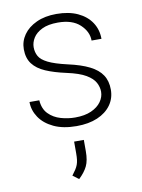

<svg xmlns="http://www.w3.org/2000/svg" viewBox="-89 -599 682 923"><g transform="rotate(-10 252.0 -137.5)"><path d="M254.4 9.8Q188.5 9.8 143.1 -11.7Q97.7 -33.2 74.2 -68.4Q50.8 -103.5 50.8 -143.6H98.6Q101.6 -101.1 125.7 -76.7Q149.9 -52.2 184.8 -42.2Q219.7 -32.2 254.4 -32.2Q301.8 -32.2 333.7 -46.6Q365.7 -61 382.1 -84.2Q398.4 -107.4 398.4 -132.8Q398.4 -155.3 386.7 -177.5Q375 -199.7 343.3 -218.5Q311.5 -237.3 250.5 -250.5Q191.9 -263.2 151.1 -280.8Q110.4 -298.3 89.1 -326.4Q67.9 -354.5 67.9 -397.9Q67.9 -436.5 90.1 -468.3Q112.3 -500 153.6 -519Q194.8 -538.1 251 -538.1Q311.5 -538.1 354.7 -518.1Q397.9 -498 421.1 -462.9Q444.3 -427.7 444.3 -382.8H396Q396 -426.3 358.6 -461.2Q321.3 -496.1 251 -496.1Q203.1 -496.1 173.3 -481.4Q143.6 -466.8 129.9 -444.6Q116.2 -422.4 116.2 -399.4Q116.2 -375 127 -355.5Q137.7 -335.9 169.4 -320.1Q201.2 -304.2 263.2 -290Q327.1 -275.9 367.4 -255.6Q407.7 -235.4 427 -206.1Q446.3 -176.8 446.3 -134.8Q446.3 -92.3 422.9 -59.6Q399.4 -26.9 356.4 -8.5Q313.5 9.8 254.4 9.8ZM276.4 136.7Q276.4 181.6 263.4 208.5Q250.5 235.4 221.7 262.7L192.4 240.7Q203.6 226.1 210.7 215.1Q217.8 204.1 221.7 193.6Q225.6 183.1 227.3 170.2Q229 157.2 229 137.7V81.1H276.4Z"/></g></svg>

Font: Heebo ExtraLight
Style: Regular
Weight: 250
Designer: Oded Ezer
Foundry: Ezer Type House
Version: Version 3.100